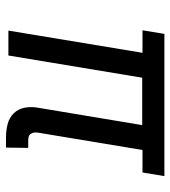

<svg xmlns="http://www.w3.org/2000/svg" viewBox="16 -576 568 640"><g transform="rotate(90 300.0 -256.0)"><path d="M472 8H437Q415 8 393.5 2.5Q372 -3 357.5 -18Q343 -33 339 -54.5Q335 -76 339 -98L397 -446H239L165 0H82L156 -447H81L93 -520H567L555 -447H480L422 -98Q421 -92 422 -85.5Q423 -79 426.5 -74Q430 -69 436.5 -67.5Q443 -66 450 -66H473Z"/></g></svg>

Font: Iosevka Extended
Style: Italic
Weight: 400
Width: 7
Italic angle: -9°
Monospace: yes
Designer: Belleve Invis
Foundry: Belleve Invis
Version: Version 32.5.0; ttfautohint (v1.8.4)